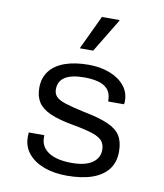

<svg xmlns="http://www.w3.org/2000/svg" viewBox="-85 -822 770 902"><g transform="rotate(10 300.0 -371.5)"><path d="M294 10Q232 10 184.5 -8Q137 -26 110 -59Q83 -92 83 -136Q83 -139 83 -145.5Q83 -152 84 -159H158V-148Q158 -103 197 -78Q236 -53 307 -53Q371 -53 404.5 -76Q438 -99 438 -138Q438 -163 425 -179.5Q412 -196 378 -207.5Q344 -219 282 -230Q214 -242 173 -260Q132 -278 114 -305.5Q96 -333 96 -374Q96 -422 121.5 -455Q147 -488 194.5 -504.5Q242 -521 306 -521Q362 -521 406.5 -504Q451 -487 477 -456Q503 -425 503 -383Q503 -381 503 -377Q503 -373 501 -367H426Q426 -406 408 -425.5Q390 -445 361 -452Q332 -459 297 -459Q174 -459 174 -381Q174 -360 186.5 -346.5Q199 -333 231 -322.5Q263 -312 323 -299Q396 -285 438.5 -266.5Q481 -248 499 -219Q517 -190 517 -144Q517 -93 491 -59Q465 -25 415.5 -7.5Q366 10 294 10ZM251 -590 328 -753H412V-750L315 -590Z"/></g></svg>

Font: Chivo Mono Medium Light
Style: Regular
Weight: 300
Monospace: yes
Version: Version 1.008